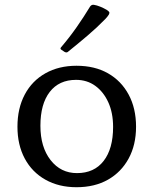

<svg xmlns="http://www.w3.org/2000/svg" viewBox="-20 -775 642 803"><path d="M265 -559Q259 -553 250 -558L238 -566Q229 -571 236 -578Q271 -619 301 -662Q331 -705 357 -748Q363 -756 372 -755Q385 -753 399.5 -747Q414 -741 426 -734Q434 -729 436.5 -725Q439 -721 435.5 -714.5Q432 -708 421 -696Q386 -660 346 -626Q306 -592 265 -559ZM300 8Q226 8 170 -23.5Q114 -55 83.5 -112Q53 -169 53 -245Q53 -322 83.5 -379.5Q114 -437 170 -468.5Q226 -500 300 -500Q376 -500 431.5 -468.5Q487 -437 518 -379.5Q549 -322 549 -245Q549 -169 518 -112Q487 -55 431.5 -23.5Q376 8 300 8ZM302 -51Q374 -51 413.5 -102Q453 -153 453 -244Q453 -303 433 -347Q413 -391 378.5 -416Q344 -441 298 -441Q227 -441 188 -390.5Q149 -340 149 -249Q149 -160 191.5 -105.5Q234 -51 302 -51Z"/></svg>

Font: Hahmlet
Style: Regular
Weight: 400
Designer: Minjoo Ham & Mark Frömberg
Foundry: hypertype
Version: Version 1.001; ttfautohint (v1.8.3)